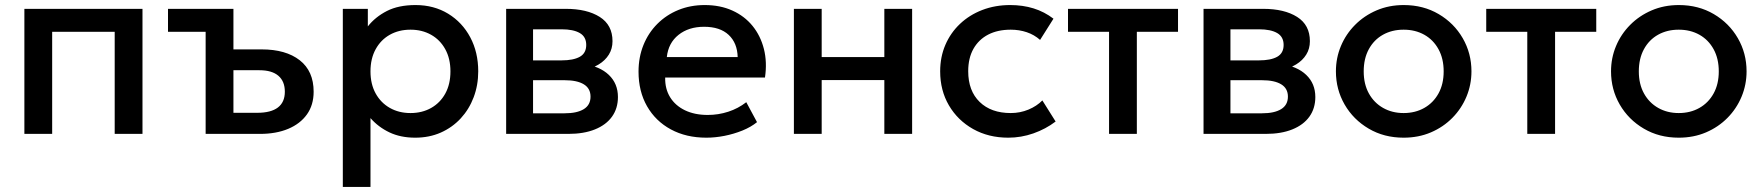

<svg xmlns="http://www.w3.org/2000/svg" viewBox="-20 -530 6968 760"><path d="M76.5 0V-495H544V0H434V-404H186.5V0Z M794 0V-495H904V-83.5H998.5Q1052.5 -83.5 1080 -104.5Q1107.5 -125.5 1107.5 -167Q1107.5 -208 1082 -230Q1056.5 -252 1007 -252H889V-334.5H1015.5Q1111.5 -334.5 1166.5 -291.5Q1221.5 -248.5 1221.5 -167Q1221.5 -114.5 1195 -77.2Q1168.5 -40 1120.8 -20Q1073 0 1009 0ZM645 -404V-495H904L794 -404Z M1337 210V-495H1436V-425.5Q1465.5 -463 1511.5 -486.5Q1557.5 -510 1625 -510Q1697.5 -510 1753.8 -475.8Q1810 -441.5 1841.5 -382.2Q1873 -323 1873 -247.5Q1873 -193 1855 -145.2Q1837 -97.5 1803.8 -61.5Q1770.5 -25.5 1724.8 -5.2Q1679 15 1623.5 15Q1565.5 15 1521.5 -6Q1477.5 -27 1446.5 -62.5V210ZM1605 -82.5Q1651 -82.5 1686.8 -102.8Q1722.5 -123 1742.8 -160Q1763 -197 1763 -247.5Q1763 -298 1742.5 -335.2Q1722 -372.5 1686.2 -392.5Q1650.5 -412.5 1605 -412.5Q1559 -412.5 1523.2 -392.5Q1487.5 -372.5 1467 -335.2Q1446.5 -298 1446.5 -247.5Q1446.5 -197 1467 -160Q1487.5 -123 1523.2 -102.8Q1559 -82.5 1605 -82.5Z M1983.5 0V-495H2219.5Q2303.5 -495 2354 -463Q2404.5 -431 2404.5 -367Q2404.5 -337 2390 -313.8Q2375.5 -290.5 2350 -275Q2324.5 -259.5 2290.5 -252.5L2288.5 -277Q2354 -268 2390 -233.5Q2426 -199 2426 -146Q2426 -101 2402.5 -68.2Q2379 -35.5 2335 -17.8Q2291 0 2229.5 0ZM2090 -81.5H2214.5Q2264 -81.5 2290.8 -98Q2317.5 -114.5 2317.5 -147.5Q2317.5 -180 2291 -196.2Q2264.5 -212.5 2214.5 -212.5H2075.5V-291H2203Q2249.5 -291 2275 -305.2Q2300.5 -319.5 2300.5 -352Q2300.5 -384.5 2275 -399.2Q2249.5 -414 2203 -414H2090Z M2776 15Q2696 15 2635.5 -17.8Q2575 -50.5 2541.2 -109.5Q2507.5 -168.5 2507.5 -246.5Q2507.5 -303.5 2527 -351.8Q2546.5 -400 2582 -435.5Q2617.5 -471 2665.2 -490.5Q2713 -510 2769.5 -510Q2831 -510 2879 -488.2Q2927 -466.5 2958.8 -427.5Q2990.5 -388.5 3003.8 -336.2Q3017 -284 3008 -223H2613Q2612 -178.5 2632.5 -145.2Q2653 -112 2691.2 -93.5Q2729.5 -75 2781.5 -75Q2823.5 -75 2862.8 -87.8Q2902 -100.5 2934 -125.5L2976.5 -46.5Q2952.5 -27 2918.5 -13.2Q2884.5 0.5 2847.5 7.8Q2810.5 15 2776 15ZM2619.5 -304H2900Q2898.5 -360 2864.2 -392Q2830 -424 2767 -424Q2706 -424 2665.8 -392Q2625.5 -360 2619.5 -304Z M3122.5 0V-495H3232.5V-304H3480.5V-495H3590.5V0H3480.5V-213H3232.5V0Z M3971 15Q3893 15 3832 -19.2Q3771 -53.5 3736.2 -112.8Q3701.5 -172 3701.5 -247.5Q3701.5 -304.5 3722 -352.2Q3742.5 -400 3780 -435.5Q3817.5 -471 3868.2 -490.5Q3919 -510 3978.5 -510Q4028.5 -510 4071.2 -496.8Q4114 -483.5 4150 -456L4097 -372Q4074 -392.5 4044.2 -402.5Q4014.5 -412.5 3981 -412.5Q3929 -412.5 3891.5 -393Q3854 -373.5 3833.2 -336.8Q3812.5 -300 3812.5 -248Q3812.5 -170.5 3857.8 -126.5Q3903 -82.5 3981 -82.5Q4018 -82.5 4051 -96.2Q4084 -110 4106 -132.5L4158.5 -49Q4119 -19 4070.5 -2Q4022 15 3971 15Z M4370 0V-404H4207.5V-495H4643V-404H4480V0Z M4744 0V-495H4980Q5064 -495 5114.5 -463Q5165 -431 5165 -367Q5165 -337 5150.5 -313.8Q5136 -290.5 5110.5 -275Q5085 -259.5 5051 -252.5L5049 -277Q5114.5 -268 5150.5 -233.5Q5186.5 -199 5186.5 -146Q5186.5 -101 5163 -68.2Q5139.5 -35.5 5095.5 -17.8Q5051.5 0 4990 0ZM4850.5 -81.5H4975Q5024.5 -81.5 5051.2 -98Q5078 -114.5 5078 -147.5Q5078 -180 5051.5 -196.2Q5025 -212.5 4975 -212.5H4836V-291H4963.5Q5010 -291 5035.5 -305.2Q5061 -319.5 5061 -352Q5061 -384.5 5035.5 -399.2Q5010 -414 4963.5 -414H4850.5Z M5536 15Q5458.5 15 5397.8 -20.8Q5337 -56.5 5302.5 -116.2Q5268 -176 5268 -247.5Q5268 -300.5 5287.8 -347.8Q5307.5 -395 5343.8 -431.5Q5380 -468 5429 -489Q5478 -510 5536.5 -510Q5614 -510 5674.8 -474.2Q5735.5 -438.5 5770 -378.8Q5804.5 -319 5804.5 -247.5Q5804.5 -195 5784.8 -147.5Q5765 -100 5729 -63.5Q5693 -27 5644 -6Q5595 15 5536 15ZM5536 -82.5Q5582 -82.5 5617.8 -102.8Q5653.5 -123 5674 -160Q5694.5 -197 5694.5 -247.5Q5694.5 -298 5674 -335.2Q5653.5 -372.5 5617.8 -392.5Q5582 -412.5 5536 -412.5Q5490 -412.5 5454.2 -392.5Q5418.5 -372.5 5398.2 -335.2Q5378 -298 5378 -247.5Q5378 -197 5398.5 -160Q5419 -123 5454.8 -102.8Q5490.5 -82.5 5536 -82.5Z M6025.5 0V-404H5863V-495H6298.5V-404H6135.5V0Z M6625 15Q6547.5 15 6486.8 -20.8Q6426 -56.5 6391.5 -116.2Q6357 -176 6357 -247.5Q6357 -300.5 6376.8 -347.8Q6396.5 -395 6432.8 -431.5Q6469 -468 6518 -489Q6567 -510 6625.5 -510Q6703 -510 6763.8 -474.2Q6824.5 -438.5 6859 -378.8Q6893.5 -319 6893.5 -247.5Q6893.5 -195 6873.8 -147.5Q6854 -100 6818 -63.5Q6782 -27 6733 -6Q6684 15 6625 15ZM6625 -82.5Q6671 -82.5 6706.8 -102.8Q6742.5 -123 6763 -160Q6783.5 -197 6783.5 -247.5Q6783.5 -298 6763 -335.2Q6742.5 -372.5 6706.8 -392.5Q6671 -412.5 6625 -412.5Q6579 -412.5 6543.2 -392.5Q6507.5 -372.5 6487.2 -335.2Q6467 -298 6467 -247.5Q6467 -197 6487.5 -160Q6508 -123 6543.8 -102.8Q6579.5 -82.5 6625 -82.5Z"/></svg>

Font: Geologica Roman
Style: Regular
Weight: 400
Designer: Sindre Bremnes, Frode Helland
Foundry: Monokrom Skriftforlag AS
Version: Version 1.010;gftools[0.9.28]